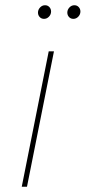

<svg xmlns="http://www.w3.org/2000/svg" viewBox="-20 -713 327 733"><path d="M166 -517H186L83 0H63ZM125 -665Q125 -676 133 -684.5Q141 -693 152 -693Q162 -693 168.5 -686Q175 -679 175 -669Q175 -658 167 -649.5Q159 -641 148 -641Q138 -641 131.5 -648Q125 -655 125 -665ZM237 -665Q237 -676 245 -684.5Q253 -693 264 -693Q274 -693 280.5 -686Q287 -679 287 -669Q287 -658 279 -649.5Q271 -641 260 -641Q250 -641 243.5 -648Q237 -655 237 -665Z"/></svg>

Font: Montserrat Alternates Thin
Style: Italic
Weight: 250
Italic angle: -11.3°
Designer: Julieta Ulanovsky
Foundry: Julieta Ulanovsky
Version: Version 7.200